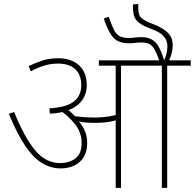

<svg xmlns="http://www.w3.org/2000/svg" viewBox="-20 -916 950 936"><path d="M405 -219Q405 -175 386.5 -147.5Q368 -120 339 -107.5Q310 -95 277 -95Q227 -95 184 -121.5Q141 -148 102 -206.5Q63 -265 23 -361L49 -370Q99 -246 151 -183.5Q203 -121 273 -121Q317 -121 347.5 -143.5Q378 -166 378 -221Q378 -264 352.5 -301Q327 -338 284 -370Q256 -363 223 -362L221 -388Q301 -392 338.5 -420Q376 -448 376 -501Q376 -552 346.5 -579Q317 -606 263 -606Q228 -606 196.5 -596.5Q165 -587 130 -568L120 -594Q158 -612 190.5 -622Q223 -632 263 -632Q328 -632 365.5 -597.5Q403 -563 403 -501Q403 -459 380.5 -427.5Q358 -396 314 -379Q322 -372 330 -365Q338 -358 345 -350Q371 -346 394.5 -344.5Q418 -343 438 -343Q460 -343 488 -345.5Q516 -348 544 -355V-596H462V-622H910V-596H795V0H769V-596H570V0H544V-329Q519 -322 493 -319.5Q467 -317 443 -317Q422 -317 401.5 -318.5Q381 -320 364 -324Q383 -303 394 -277Q405 -251 405 -219ZM758 -615Q741 -668 724 -688.5Q707 -709 671 -709Q655 -709 640.5 -707Q626 -705 610 -705Q580 -705 558.5 -714Q537 -723 520 -749Q503 -775 486 -826L510 -834Q524 -794 535 -771.5Q546 -749 563 -740Q580 -731 609 -731Q622 -731 638 -733Q654 -735 670 -735Q711 -735 736 -711.5Q761 -688 780 -622Q788 -639 792 -655.5Q796 -672 796 -691Q796 -743 734 -768L697 -783Q661 -798 644.5 -818Q628 -838 628 -881Q628 -884 628 -887.5Q628 -891 629 -895L655 -896Q654 -892 654 -887.5Q654 -883 654 -880Q654 -848 663.5 -834.5Q673 -821 708 -806L740 -793Q778 -777 800 -754.5Q822 -732 822 -695Q822 -675 817 -656.5Q812 -638 802 -615Z"/></svg>

Font: Noto Sans Thin
Style: Italic
Weight: 100
Italic angle: -12°
Designer: Monotype Design Team
Foundry: Monotype Imaging Inc.
Version: Version 2.013; ttfautohint (v1.8.4.7-5d5b)